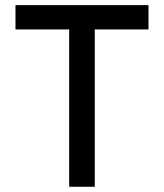

<svg xmlns="http://www.w3.org/2000/svg" viewBox="-20 -713 626 733"><path d="M244.1 0V-600.6H39.1V-693.4H546.9V-600.6H341.8V0Z"/></svg>

Font: Caskaydia Cove
Style: Regular
Weight: 400
Monospace: yes
Designer: Aaron Bell
Foundry: Saja Typeworks
Version: Version 4.300; ttfautohint (v1.8.3)